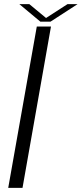

<svg xmlns="http://www.w3.org/2000/svg" viewBox="-20 -914 398 934"><path d="M20 0 159 -785H228L89.5 0ZM176.5 -808.5 74 -894H122.5L204 -826.5L308.5 -894H357.5L225.5 -808.5Z"/></svg>

Font: Anybody ExtraExpanded Light
Style: Italic
Weight: 300
Width: 8
Italic angle: -10°
Designer: Tyler Finck
Foundry: Etcetera Type Company
Version: Version 1.010; ttfautohint (v1.8.3) -l 8 -r 50 -G 200 -x 14 